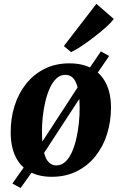

<svg xmlns="http://www.w3.org/2000/svg" viewBox="-20 -888 618 979"><path d="M85 70.5 43 48 113 -51 153.5 -101 410 -495 432.5 -535 494.5 -626 536.5 -602.5 473.5 -510.5 438 -466 180.5 -71 153.5 -25ZM333 -565Q401.5 -565 448.5 -539Q495.5 -513 520.5 -463.2Q545.5 -413.5 546 -341Q546 -269 526 -205Q506 -141 467 -92Q428 -43 371.8 -14.8Q315.5 13.5 244 13.5Q177.5 13.5 130.8 -12.5Q84 -38.5 59.5 -88.8Q35 -139 34.5 -211Q34 -283.5 54 -347.5Q74 -411.5 112.8 -460.2Q151.5 -509 207.2 -537Q263 -565 333 -565ZM314 -506.5Q287.5 -506.5 267.8 -488Q248 -469.5 234 -438.5Q220 -407.5 211 -369.2Q202 -331 197.8 -290.5Q193.5 -250 194 -213.5Q194.5 -149.5 203.8 -112.5Q213 -75.5 229.2 -60Q245.5 -44.5 266.5 -44.5Q293 -44.5 312.8 -62.8Q332.5 -81 346.5 -112Q360.5 -143 369.2 -181.5Q378 -220 382.2 -260.8Q386.5 -301.5 386 -338.5Q385.5 -403 376.5 -439.5Q367.5 -476 351.5 -491.2Q335.5 -506.5 314 -506.5ZM305.5 -653 471.5 -868.5 560 -791.5Q553.5 -781 535.2 -763.2Q517 -745.5 491.2 -724.2Q465.5 -703 438 -682.8Q410.5 -662.5 385.2 -646.2Q360 -630 342.5 -622.5Z"/></svg>

Font: Merriweather 28pt ExtraBold
Style: Italic
Weight: 800
Italic angle: -7.8°
Version: Version 2.101